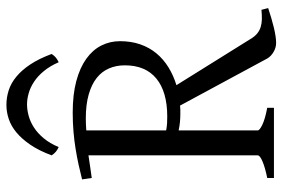

<svg xmlns="http://www.w3.org/2000/svg" viewBox="-162 -716 884 601"><g transform="rotate(-90 280.5 -415.0)"><path d="M24.4 0V-21Q57.6 -27.8 76.4 -35.9Q95.2 -43.9 95.2 -50.8V-580.6Q78.1 -578.1 60.3 -575.4Q42.5 -572.8 24.4 -570.3L20 -600.6Q43 -606.4 66.4 -611.6Q89.8 -616.7 115.2 -620.8Q140.6 -625 168.7 -627.4Q196.8 -629.9 229 -629.9Q285.6 -629.9 327.6 -618.7Q369.6 -607.4 397.5 -587.4Q425.3 -567.4 439 -540.3Q452.6 -513.2 452.6 -481.9Q452.6 -446.8 442.6 -418.2Q432.6 -389.6 414.3 -367.7Q396 -345.7 370.6 -330.1Q345.2 -314.5 314.9 -305.2L462.9 -67.9Q470.2 -57.1 478.8 -50.8Q487.3 -44.4 497.8 -41.3Q508.3 -38.1 521.2 -37.8Q534.2 -37.6 550.8 -39.1L556.2 -18.1Q523.9 -7.3 494.9 -0.2Q465.8 6.8 446.8 6.8Q432.6 6.8 419.2 -1Q405.8 -8.8 398.9 -20L251 -293.9Q244.6 -293 238.3 -293H225.1Q212.4 -293 199.7 -294.2Q187 -295.4 173.3 -298.3V-50.8Q173.3 -44.9 190.9 -36.4Q208.5 -27.8 244.1 -21V0ZM210.9 -588.9Q192.4 -588.9 173.3 -587.4V-337.4Q186.5 -335 196.3 -334.5Q206.1 -334 216.8 -334Q293.9 -334 335.4 -367.9Q377 -401.9 377 -466.8Q377 -493.7 367.4 -516.1Q357.9 -538.6 337.6 -554.7Q317.4 -570.8 285.9 -579.8Q254.4 -588.9 210.9 -588.9ZM95.2 -695.8Q109.9 -735.4 128.2 -762.2Q146.5 -789.1 166.7 -805.9Q187 -822.8 209 -830.1Q231 -837.4 252.9 -837.4Q276.9 -837.4 299.3 -830.1Q321.8 -822.8 342 -805.9Q362.3 -789.1 380.1 -762.2Q397.9 -735.4 412.6 -695.8Q406.7 -687 400.9 -682.4Q395 -677.7 386.7 -673.8Q374.5 -701.7 358.6 -720.7Q342.8 -739.7 325.2 -751.2Q307.6 -762.7 289.3 -767.8Q271 -772.9 254.9 -772.9Q237.8 -772.9 219 -767.8Q200.2 -762.7 182.4 -751.2Q164.6 -739.7 148.7 -720.7Q132.8 -701.7 121.1 -673.8Q112.8 -677.7 106.9 -682.4Q101.1 -687 95.2 -695.8Z"/></g></svg>

Font: Gentium Plus Viet
Style: Regular
Weight: 400
Designer: J. Victor Gaultney, Annie Olsen, Iska Routamaa, Becca Hirsbrunner
Foundry: SIL International
Version: Version 5.000